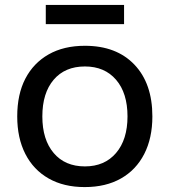

<svg xmlns="http://www.w3.org/2000/svg" viewBox="-20 -748 690 780"><path d="M324 12Q239 12 177.5 -23Q116 -58 83 -122.5Q50 -187 50 -275Q50 -365 83 -428.5Q116 -492 177.5 -527Q239 -562 325 -562Q453 -562 526 -485.5Q599 -409 599 -275Q599 -187 566 -122.5Q533 -58 471.5 -23Q410 12 324 12ZM325 -72Q405 -72 451.5 -126.5Q498 -181 498 -275Q498 -370 451.5 -424Q405 -478 325 -478Q244 -478 198 -424Q152 -370 152 -275Q152 -181 198 -126.5Q244 -72 325 -72ZM166 -650V-728H484V-650Z"/></svg>

Font: Azeret Mono Thin
Style: Regular
Weight: 400
Version: Version 1.002